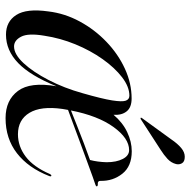

<svg xmlns="http://www.w3.org/2000/svg" viewBox="-17 -657 684 690"><g transform="rotate(90 325.0 -312.0)"><path d="M612.5 -146.5Q583.5 -72 530.8 -31Q478 10 404.5 10Q340 10 306.8 -34.5Q273.5 -79 290 -173Q252 -79 206.5 -35.2Q161 8.5 104.5 8.5Q57.5 8.5 33.8 -28.5Q10 -65.5 21 -143.5Q28 -202.5 57 -256.2Q86 -310 130 -352.2Q174 -394.5 226.8 -418.8Q279.5 -443 334 -443Q366 -443 380.2 -425.2Q394.5 -407.5 392.5 -378Q420.5 -411 455 -427.2Q489.5 -443.5 523.5 -443.5Q577.5 -443.5 604.2 -409.8Q631 -376 630 -331.5Q629.5 -320 643.5 -321.5Q648.5 -321.5 649.5 -318.5Q650.5 -315.5 645.5 -313.5Q638.5 -311.5 615.2 -303Q592 -294.5 559 -282.5Q526 -270.5 491 -257.5Q456 -244.5 425 -233Q394 -221.5 375 -214.5Q373 -204.5 371.5 -194.5Q360.5 -117 385.5 -75.8Q410.5 -34.5 462.5 -34.5Q506 -34.5 543 -62.5Q580 -90.5 605.5 -149.5Q608.5 -155 611.5 -154.5Q615.5 -153.5 612.5 -146.5ZM108.5 -130Q98.5 -71.5 111.8 -46Q125 -20.5 147 -20.5Q175 -20.5 206.8 -54.5Q238.5 -88.5 267.5 -144.5Q296.5 -200.5 315 -267Q335 -336.5 340.8 -372.8Q346.5 -409 341.8 -422Q337 -435 324 -435Q292 -435 257.8 -408.8Q223.5 -382.5 192.5 -338.8Q161.5 -295 139.2 -240.8Q117 -186.5 108.5 -130ZM519.5 -434Q477 -434 436.5 -378Q396 -322 377 -225Q398 -233.5 430.2 -246.2Q462.5 -259 496 -271.8Q529.5 -284.5 555 -293.5Q558.5 -307 560.5 -321.8Q562.5 -336.5 563 -353Q563 -388.5 551.2 -411.2Q539.5 -434 519.5 -434ZM480.5 -585Q496.5 -608.5 511.8 -621.2Q527 -634 543.5 -634Q561 -634 566.8 -623.8Q572.5 -613.5 569.5 -602.5Q565 -585 551 -572Q537 -559 518 -547L408.5 -476Q405 -474 403 -476Q402 -477 405 -481Z"/></g></svg>

Font: Fraunces 144pt S000
Style: Italic
Weight: 400
Italic angle: -16°
Version: Version 1.000; ttfautohint (v1.8.3)